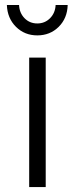

<svg xmlns="http://www.w3.org/2000/svg" viewBox="-20 -757 302 777"><path d="M57.1 -736.8Q58.6 -704.6 79.3 -683.3Q100.1 -662.1 130.9 -662.1Q161.6 -662.1 182.6 -683.3Q203.6 -704.6 205.1 -736.8H253.9Q252.4 -683.1 217.5 -648.4Q182.6 -613.8 130.9 -613.8Q79.6 -613.8 44.7 -648.4Q9.8 -683.1 7.8 -736.8ZM98.1 -523.9H165V0H98.1Z"/></svg>

Font: Montserrat arm Light
Style: Regular
Weight: 300
Designer: Julieta Ulanovsky
Foundry: Julieta Ulanovsky
Version: Version 6.000;PS 006.000;hotconv 1.0.88;makeotf.lib2.5.64775